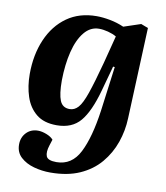

<svg xmlns="http://www.w3.org/2000/svg" viewBox="-84 -598 776 898"><g transform="rotate(10 303.5 -149.0)"><path d="M427 -308 419 -309 386 -189Q358 -87 318.5 -40Q279 7 206 7Q145 7 109 -22.5Q73 -52 57 -100.5Q41 -149 41 -207Q41 -299 72.5 -372Q104 -445 162.5 -486.5Q221 -528 303 -528Q332 -528 366.5 -521.5Q401 -515 433 -501L514 -528L548 -515L530 -83Q528 -24 508.5 32Q489 88 451 133Q413 178 354.5 204Q296 230 215 230Q175 230 137 219.5Q99 209 74 186Q49 163 49 126Q49 92 70.5 69.5Q92 47 126 47Q144 47 166 55.5Q188 64 199 77L190 105Q179 139 186.5 158Q194 177 235 177Q308 177 344.5 105Q381 33 399 -96ZM253 -78Q276 -78 293.5 -97.5Q311 -117 329 -169Q347 -221 373 -318L407 -450Q390 -460 367 -466Q344 -472 324 -472Q283 -472 254 -436.5Q225 -401 210 -340.5Q195 -280 194 -204Q194 -139 206.5 -108.5Q219 -78 253 -78Z"/></g></svg>

Font: Literata 36pt
Style: Bold Italic
Weight: 700
Italic angle: -2°
Designer: Latin by Veronika Burian and Jose Scaglione. Greek by Irene Vlachou. Cyrillic by Vera Evstafieva
Foundry: TypeTogether
Version: Version 3.002